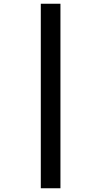

<svg xmlns="http://www.w3.org/2000/svg" viewBox="-20 -777 541 1026"><path d="M198 -757V229H303V-757Z"/></svg>

Font: Noto Sans Display
Style: Bold
Weight: 700
Designer: Monotype Design Team
Foundry: Monotype Imaging Inc.
Version: Version 1.900